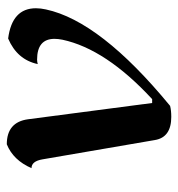

<svg xmlns="http://www.w3.org/2000/svg" viewBox="-0 -502 515 554"><g transform="rotate(-90 257.0 -224.5)"><path d="M197.3 12.7Q138.2 12.7 130.4 -34.7L74.7 -358.9Q69.3 -390.6 49.3 -390.6Q72.3 -443.4 118.2 -461.9Q182.1 -461.9 190.4 -400.4L237.3 -42.5H248.5Q393.1 -176.3 419.9 -301.3Q422.4 -314 422.4 -324.2Q422.4 -374.5 362.3 -374.5Q356.4 -374.5 349.6 -372.6Q362.3 -432.1 423.3 -458Q510.7 -446.8 510.7 -377.9Q510.7 -364.3 507.3 -349.1Q473.6 -191.9 229 9.3Q215.8 12.7 197.3 12.7Z"/></g></svg>

Font: Balgruf
Style: Italic
Weight: 500
Italic angle: -12°
Designer: Paul James Miller
Foundry: High-Logic / Made with FontCreator
Version: Version 1.201;March 28, 2021;FontCreator 13.0.0.2683 64-bit